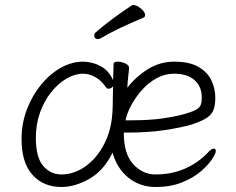

<svg xmlns="http://www.w3.org/2000/svg" viewBox="-20 -730 940 766"><path d="M551 -659Q559 -662 559 -670Q559 -682 542 -696Q525 -710 512 -710Q509 -710 505 -708Q467 -683 428 -654Q389 -625 362 -601Q356 -595 356 -589Q356 -574 371 -574Q375 -574 381 -577Q415 -597 457.5 -617.5Q500 -638 551 -659ZM474 -201H486Q569 -201 634 -210.5Q699 -220 744 -233Q784 -246 804.5 -259.5Q825 -273 832 -292Q839 -311 839 -340Q839 -376 823.5 -409Q808 -442 772 -463Q736 -484 675 -484Q618 -484 570 -454Q522 -424 488 -380Q489 -403 491.5 -424Q494 -445 495 -457V-459Q495 -470 479.5 -477Q464 -484 450 -484Q433 -484 433 -475Q433 -468 432.5 -450.5Q432 -433 431 -410Q415 -448 381.5 -466Q348 -484 311 -484Q267 -484 223.5 -460Q180 -436 144.5 -393Q109 -350 87.5 -294Q66 -238 66 -175Q66 -81 109.5 -32.5Q153 16 225 16Q279 16 336.5 -16.5Q394 -49 429 -121Q447 -57 493 -20.5Q539 16 600 16Q661 16 706.5 -2.5Q752 -21 781.5 -46.5Q811 -72 826 -95Q841 -118 841 -127Q841 -137 833 -137Q824 -137 812 -124Q772 -81 718.5 -57.5Q665 -34 600 -34Q549 -34 511.5 -75Q474 -116 474 -198ZM502 -250H481Q486 -277 503 -309Q520 -341 545.5 -370Q571 -399 604 -417.5Q637 -436 674 -436Q727 -436 756 -410.5Q785 -385 785 -341Q785 -323 781 -312Q777 -301 763.5 -293Q750 -285 719 -276Q685 -266 631.5 -258Q578 -250 502 -250ZM431 -386Q430 -361 430 -333.5Q430 -306 429 -291Q426 -214 396 -156Q366 -98 320.5 -66Q275 -34 225 -34Q181 -34 152 -68.5Q123 -103 123 -180Q123 -234 139.5 -280.5Q156 -327 184 -362Q212 -397 245.5 -416.5Q279 -436 312 -436Q335 -436 360 -422.5Q385 -409 404 -380Q407 -376 413 -376Q418 -376 423.5 -379Q429 -382 431 -386Z"/></svg>

Font: Klee One
Style: Regular
Weight: 400
Designer: Fontworks Inc.
Foundry: Fontworks Inc.
Version: Version 1.100